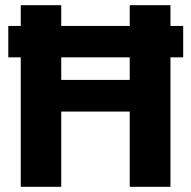

<svg xmlns="http://www.w3.org/2000/svg" viewBox="-20 -720 737 740"><path d="M686 -499H637V0H480V-290H216V0H60V-499H12V-620H60V-700H216V-620H480V-700H637V-620H686ZM480 -499H216V-412H480Z"/></svg>

Font: Be Vietnam ExtraBold
Style: Regular
Weight: 800
Designer: Gabriel Lam
Foundry: TypeRant
Version: Version 4.000